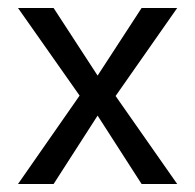

<svg xmlns="http://www.w3.org/2000/svg" viewBox="-20 -460 488 480"><path d="M25 0 179 -221 25 -440H114L224 -271L334 -440H423L269 -220L423 0H334L224 -171L114 0Z"/></svg>

Font: Teachers
Style: Regular
Weight: 400
Designer: Alfredo Marco Pradil, Chank Diesel
Version: Version 1.001